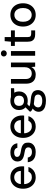

<svg xmlns="http://www.w3.org/2000/svg" viewBox="1542 -2318 1009 4132"><g transform="rotate(-90 2046.0 -252.5)"><path d="M295 12Q223 12 168 -22Q113 -56 81.5 -117Q50 -178 50 -259Q50 -341 81 -403Q112 -465 167.5 -499Q223 -533 296 -533Q372 -533 424.5 -499.5Q477 -466 504.5 -409Q532 -352 532 -283Q532 -273 532 -262Q532 -251 530 -237H124V-308H433Q431 -377 392 -414Q353 -451 295 -451Q255 -451 222 -431.5Q189 -412 168.5 -374.5Q148 -337 148 -280V-252Q148 -193 168 -152.5Q188 -112 221 -91.5Q254 -71 294 -71Q345 -71 374 -90.5Q403 -110 418 -145H518Q505 -101 474.5 -65Q444 -29 398.5 -8.5Q353 12 295 12Z M841 12Q770 12 722 -9.5Q674 -31 649 -70Q624 -109 620 -159H721Q725 -135 738.5 -114.5Q752 -94 777.5 -81.5Q803 -69 841 -69Q873 -69 895.5 -78.5Q918 -88 929 -105.5Q940 -123 940 -145Q940 -174 926.5 -190.5Q913 -207 886.5 -216Q860 -225 822 -230Q779 -236 744.5 -247Q710 -258 685.5 -275.5Q661 -293 648.5 -320Q636 -347 636 -384Q636 -427 659.5 -461Q683 -495 726.5 -514Q770 -533 830 -533Q918 -533 968.5 -493.5Q1019 -454 1028 -383H931Q926 -415 899.5 -433.5Q873 -452 829 -452Q783 -452 759 -435Q735 -418 735 -389Q735 -369 746 -353Q757 -337 783.5 -326Q810 -315 853 -308Q914 -300 956 -284.5Q998 -269 1020.5 -237.5Q1043 -206 1042 -152Q1042 -100 1017 -63.5Q992 -27 947 -7.5Q902 12 841 12Z M1389 12Q1317 12 1262 -22Q1207 -56 1175.5 -117Q1144 -178 1144 -259Q1144 -341 1175 -403Q1206 -465 1261.5 -499Q1317 -533 1390 -533Q1466 -533 1518.5 -499.5Q1571 -466 1598.5 -409Q1626 -352 1626 -283Q1626 -273 1626 -262Q1626 -251 1624 -237H1218V-308H1527Q1525 -377 1486 -414Q1447 -451 1389 -451Q1349 -451 1316 -431.5Q1283 -412 1262.5 -374.5Q1242 -337 1242 -280V-252Q1242 -193 1262 -152.5Q1282 -112 1315 -91.5Q1348 -71 1388 -71Q1439 -71 1468 -90.5Q1497 -110 1512 -145H1612Q1599 -101 1568.5 -65Q1538 -29 1492.5 -8.5Q1447 12 1389 12Z M1944 232Q1872 232 1818.5 214.5Q1765 197 1735.5 161Q1706 125 1706 73Q1706 44 1718 15.5Q1730 -13 1757 -38Q1784 -63 1829 -82L1890 -38Q1836 -18 1818 9Q1800 36 1800 62Q1800 93 1818 113Q1836 133 1868.5 143Q1901 153 1943 153Q1984 153 2014 142.5Q2044 132 2060.5 112Q2077 92 2077 65Q2077 28 2052.5 6.5Q2028 -15 1956 -19Q1898 -23 1857 -30Q1816 -37 1788.5 -47Q1761 -57 1742.5 -69Q1724 -81 1711 -94V-117L1812 -218L1897 -191L1783 -91L1804 -138Q1815 -130 1825 -123.5Q1835 -117 1852.5 -112Q1870 -107 1900 -102.5Q1930 -98 1979 -94Q2049 -88 2091.5 -69.5Q2134 -51 2153.5 -18Q2173 15 2173 62Q2173 105 2149 144Q2125 183 2074.5 207.5Q2024 232 1944 232ZM1943 -160Q1879 -160 1834.5 -184.5Q1790 -209 1766.5 -251.5Q1743 -294 1743 -347Q1743 -399 1766.5 -441Q1790 -483 1835 -508Q1880 -533 1943 -533Q2008 -533 2052.5 -508Q2097 -483 2120.5 -441Q2144 -399 2144 -347Q2144 -294 2120.5 -251.5Q2097 -209 2052.5 -184.5Q2008 -160 1943 -160ZM1943 -240Q1994 -240 2023 -266.5Q2052 -293 2052 -346Q2052 -400 2023 -426.5Q1994 -453 1943 -453Q1895 -453 1864 -426.5Q1833 -400 1833 -346Q1833 -293 1863 -266.5Q1893 -240 1943 -240ZM2030 -443 2006 -521H2213V-453Z M2504 12Q2445 12 2402 -10.5Q2359 -33 2335 -79Q2311 -125 2311 -194V-521H2411V-205Q2411 -139 2443 -106Q2475 -73 2531 -73Q2569 -73 2599 -90Q2629 -107 2647 -140.5Q2665 -174 2665 -223V-521H2765V0H2676L2669 -83Q2648 -38 2605 -13Q2562 12 2504 12Z M2912 0V-521H3012V0ZM2962 -611Q2933 -611 2914.5 -629Q2896 -647 2896 -675Q2896 -702 2914.5 -719.5Q2933 -737 2962 -737Q2990 -737 3009 -719.5Q3028 -702 3028 -675Q3028 -647 3009 -629Q2990 -611 2962 -611Z M3369 0Q3322 0 3287 -15Q3252 -30 3233 -65Q3214 -100 3214 -160V-437H3123V-521H3214L3226 -656H3314V-521H3458V-437H3314V-159Q3314 -116 3331.5 -100.5Q3349 -85 3394 -85H3457V0Z M3790 12Q3717 12 3660.5 -22Q3604 -56 3572 -117.5Q3540 -179 3540 -261Q3540 -343 3572 -404.5Q3604 -466 3661 -499.5Q3718 -533 3791 -533Q3865 -533 3921.5 -499.5Q3978 -466 4009.5 -404.5Q4041 -343 4041 -261Q4041 -179 4009 -117.5Q3977 -56 3920.5 -22Q3864 12 3790 12ZM3790 -74Q3832 -74 3865.5 -95Q3899 -116 3919 -157.5Q3939 -199 3939 -261Q3939 -323 3919.5 -364.5Q3900 -406 3867 -427Q3834 -448 3791 -448Q3750 -448 3716 -427Q3682 -406 3662.5 -364.5Q3643 -323 3643 -261Q3643 -199 3662.5 -157.5Q3682 -116 3715 -95Q3748 -74 3790 -74Z"/></g></svg>

Font: DM Sans 10pt Medium
Style: Regular
Weight: 500
Version: Version 4.004;gftools[0.9.30]